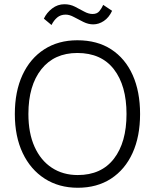

<svg xmlns="http://www.w3.org/2000/svg" viewBox="-20 -878 731 906"><path d="M50 -340Q50 -446 86 -524Q122 -602 188.5 -645Q255 -688 345 -688Q439 -688 505 -645Q571 -602 606 -524Q641 -446 641 -340Q641 -234 605.5 -156Q570 -78 504 -35Q438 8 347 8Q258 8 191 -35Q124 -78 87 -156Q50 -234 50 -340ZM114 -340Q114 -250 143 -185.5Q172 -121 224.5 -86.5Q277 -52 347 -52Q458 -52 517.5 -129Q577 -206 577 -340Q577 -474 517.5 -551Q458 -628 345 -628Q236 -628 175 -551Q114 -474 114 -340ZM467 -855 509 -827Q494 -795 470 -779Q446 -763 420 -763Q397 -763 373.5 -774.5Q350 -786 329 -797.5Q308 -809 290 -809Q266 -809 250 -795.5Q234 -782 223 -760L187 -790Q200 -818 226 -838Q252 -858 284 -858Q311 -858 333.5 -846.5Q356 -835 377 -823.5Q398 -812 417 -812Q438 -812 449 -825.5Q460 -839 467 -855Z"/></svg>

Font: Hind Variable Light
Style: Regular
Weight: 300
Designer: Manushi Parikh, Satya Rajpurohit
Foundry: Indian Type Foundry
Version: Version 3.000